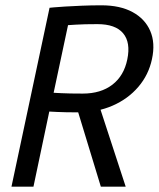

<svg xmlns="http://www.w3.org/2000/svg" viewBox="-20 -696 592 716"><path d="M347.7 -309 448.7 0H356L264 -302ZM343.3 -606Q293.5 -606 263.6 -604.1Q233.7 -602.2 233.7 -602.2L180 -350Q180 -350 209.3 -348.5Q238.7 -347 288.5 -347Q355.8 -347 399.1 -380.2Q442.3 -413.5 454.7 -474.5Q467.8 -537.7 439.2 -571.8Q410.7 -606 343.3 -606ZM164.8 -667Q164.8 -667 180.3 -668.5Q195.8 -670 222.7 -671.6Q249.5 -673.2 284.5 -674.7Q319.5 -676.2 358.5 -676.2Q427.8 -676.2 474.2 -651Q520.7 -625.8 540.2 -580.8Q559.8 -535.7 546.7 -475.5Q534.3 -417 495.9 -372.1Q457.5 -327.2 400.1 -302.1Q342.7 -277 272.3 -277Q222.5 -277 193.2 -278.5Q163.8 -280 163.8 -280L104.8 0H22.8Z"/></svg>

Font: Epunda Sans Light
Style: Italic
Weight: 300
Italic angle: -12.0243°
Designer: Simon Atzbach
Foundry: typofactur
Version: Version 2.204